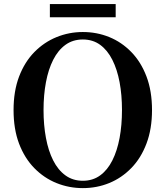

<svg xmlns="http://www.w3.org/2000/svg" viewBox="-20 -919 825 957"><path d="M228.6 -833.1V-898.8H556.6V-833.1ZM392.9 18.6Q324.2 18.6 261.8 -6.5Q199.5 -31.6 151.1 -81Q102.7 -130.4 75.1 -202.8Q47.6 -275.2 47.6 -370.5Q47.6 -464.8 75.1 -537.3Q102.7 -609.9 151.1 -659.3Q199.5 -708.6 261.8 -734Q324.2 -759.4 392.9 -759.4Q462.5 -759.4 524.4 -734.3Q586.3 -709.2 634.4 -659.8Q682.6 -610.4 710.1 -537.9Q737.7 -465.3 737.7 -370.5Q737.7 -276.2 710.1 -203.4Q682.6 -130.6 634.4 -81.3Q586.3 -31.9 524.4 -6.6Q462.5 18.6 392.9 18.6ZM392.9 -18Q442.6 -18 479.3 -44.8Q515.9 -71.5 540 -119.4Q564.1 -167.3 576.1 -231.5Q588 -295.6 588 -370.5Q588 -445.3 576.1 -509.2Q564.1 -573 540 -620.8Q515.9 -668.7 479.3 -695.5Q442.6 -722.2 392.9 -722.2Q343.1 -722.2 306.2 -695.5Q269.3 -668.7 245.1 -620.8Q220.9 -573 209 -509.2Q197 -445.3 197 -370.5Q197 -295.6 209 -231.5Q220.9 -167.3 245.1 -119.4Q269.3 -71.5 306.2 -44.8Q343.1 -18 392.9 -18Z"/></svg>

Font: Noto Serif SC ExtraLight
Style: Regular
Weight: 200
Designer: Ryoko NISHIZUKA 西塚涼子 (kana & ideographs); Frank Grießhammer (Latin, Greek & Cyrillic); Wenlong ZHANG 张文龙 (bopomofo); San
Foundry: Adobe
Version: Version 2.002-H1;hotconv 1.1.0;makeotfexe 2.6.0